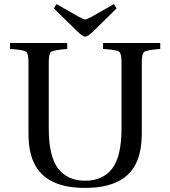

<svg xmlns="http://www.w3.org/2000/svg" viewBox="-20 -902 831 937"><path d="M243 -861 256 -882 363 -821Q389 -807 396 -807Q403 -807 429 -821L536 -882L549 -861L433 -747Q407 -723 396 -723Q385 -723 359 -747ZM29 -663V-692H308V-663Q243 -658 230.5 -649.5Q218 -641 218 -599V-275Q218 -140 263 -80Q310 -20 395 -20Q482 -20 528 -80Q573 -140 573 -275V-599Q573 -641 561 -650Q549 -659 483 -663V-692H762V-663Q697 -658 684.5 -649.5Q672 -641 672 -599V-255Q672 -163 645 -107Q588 15 395 15Q203 15 146 -107Q119 -161 119 -253V-599Q119 -641 107 -650Q95 -659 29 -663Z"/></svg>

Font: Linguistics Pro
Style: Regular
Weight: 400
Designer: Stefan Peev, Context Ltd
Foundry: Stefan Peev, Context Ltd
Version: Version 001.000